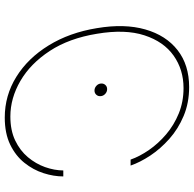

<svg xmlns="http://www.w3.org/2000/svg" viewBox="-24 -752 787 778"><g transform="rotate(-90 369.0 -363.5)"><path d="M42.6 -500H66.8Q67.1 -536.2 80.4 -573.9Q93.8 -611.5 120.6 -643.5Q147.4 -675.4 188.4 -695Q229.4 -714.5 285.5 -714.5Q359.7 -714.5 429.7 -673.8Q499.6 -633.2 551 -554.9Q602.3 -476.6 620.7 -363.6Q639.9 -249.3 614.3 -171.2Q588.8 -93 532 -52.9Q475.1 -12.8 400.6 -12.8Q345.2 -12.8 297.8 -32.1Q250.4 -51.5 213.1 -83.3Q175.8 -115.1 149.7 -152.9Q123.6 -190.7 110.8 -227.3H86.6Q99.8 -188.9 127.1 -147.5Q154.5 -106.2 194.8 -70.3Q235.1 -34.4 287.8 -12.3Q340.6 9.9 404.8 9.9Q494.3 9.9 554.3 -36.9Q614.3 -83.8 638.3 -168Q662.3 -252.1 643.5 -363.6Q625.4 -475.1 573.5 -559.3Q521.7 -643.5 446.2 -690.3Q370.7 -737.2 281.2 -737.2Q217 -737.2 171.5 -715.2Q126.1 -693.2 97.7 -657.5Q69.2 -621.8 55.9 -580.4Q42.6 -539.1 42.6 -500ZM396.3 -322.4Q407 -322.4 413.5 -329.9Q420.1 -337.4 419 -348Q418 -358.7 409.6 -366.1Q401.3 -373.6 390.6 -373.6Q380 -373.6 373.4 -366.1Q366.8 -358.7 367.9 -348Q369 -337.4 377.3 -329.9Q385.7 -322.4 396.3 -322.4Z"/></g></svg>

Font: Inter UI Thin
Style: Italic
Weight: 100
Italic angle: -9.39999°
Designer: Rasmus Andersson
Foundry: rsms
Version: 3.2;8d6f07862